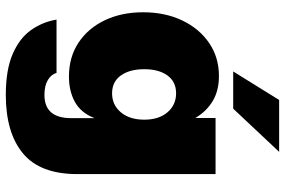

<svg xmlns="http://www.w3.org/2000/svg" viewBox="-181 -595 987 665"><g transform="rotate(90 312.5 -262.5)"><path d="M308.6 210.9Q222.7 210.9 168 187.5Q113.3 164.1 84.7 124.3Q56.2 84.5 47.9 35.2H232.4Q237.8 53.7 257.3 65.4Q276.9 77.1 308.6 77.1Q389.2 77.1 389.2 -15.6V-95.2H388.7Q370.6 -49.3 333.3 -28.6Q295.9 -7.8 245.1 -7.8Q177.7 -7.8 127.7 -41Q77.6 -74.2 50 -132.3Q22.5 -190.4 22.5 -264.6Q22.5 -340.8 50.8 -400.1Q79.1 -459.5 128.9 -493.4Q178.7 -527.3 243.2 -527.3Q293.5 -527.3 329.3 -506.1Q365.2 -484.9 388.2 -446.3H388.7V-515.6H583V-37.1Q583 92.3 511.2 151.6Q439.5 210.9 308.6 210.9ZM303.2 -157.2Q343.3 -157.2 368.9 -187.5Q394.5 -217.8 394.5 -268.6Q394.5 -319.3 368.9 -349.1Q343.3 -378.9 303.2 -378.9Q263.2 -378.9 241.5 -349.1Q219.7 -319.3 219.7 -268.6Q219.7 -217.8 241.5 -187.5Q263.2 -157.2 303.2 -157.2ZM227.5 -576.7 326.2 -735.8H505.9L356.4 -576.7Z"/></g></svg>

Font: Inter Display Black
Style: Regular
Weight: 900
Designer: Rasmus Andersson
Foundry: rsms
Version: Version 4.000;git-a52131595